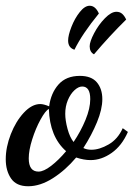

<svg xmlns="http://www.w3.org/2000/svg" viewBox="-32 -616 465 668"><path d="M-12 -62Q-12 -104 5.5 -149Q23 -194 51 -224Q79 -254 108 -254Q120 -254 139 -246Q145 -292 171.5 -322Q198 -352 246 -352Q286 -352 305 -329.5Q324 -307 324 -271Q324 -236 305.5 -191Q287 -146 258 -101Q270 -95 286 -95Q314 -95 346 -113.5Q378 -132 395 -170L413 -157Q392 -109 356.5 -84Q321 -59 283 -59Q260 -59 233 -68Q196 -24 152 4Q108 32 66 32Q25 32 6.5 5Q-12 -22 -12 -62ZM282 -271Q282 -315 254 -315Q241 -315 227 -302Q213 -289 204 -267.5Q195 -246 195 -220Q195 -197 203 -167.5Q211 -138 224 -122Q249 -159 265.5 -199Q282 -239 282 -271ZM198 -90Q141 -140 138 -237Q126 -231 109 -200Q92 -169 80 -131Q68 -93 68 -65Q68 -19 102 -19Q120 -19 146 -39Q172 -59 198 -90ZM205 -475Q205 -493 216.5 -522.5Q228 -552 245.5 -574Q263 -596 280 -596Q300 -596 312 -569Q254 -498 227 -443Q205 -450 205 -475ZM280 -455Q280 -471 295.5 -500.5Q311 -530 333 -552.5Q355 -575 373 -575Q385 -575 393 -568Q401 -561 407 -548Q349 -491 295 -427Q280 -435 280 -455Z"/></svg>

Font: Dancing Script
Style: Bold
Weight: 700
Designer: Pablo Impallari
Foundry: Pablo Impallari
Version: Version 2.000